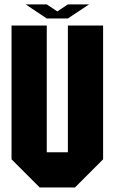

<svg xmlns="http://www.w3.org/2000/svg" viewBox="-20 -832 509 852"><path d="M31.2 -718.8H187.5V-156.2H281.2V-718.8H437.5V-125L312.5 0H156.2L31.2 -125ZM187.5 -750 93.8 -812.5H187.5L234.4 -781.2L281.2 -812.5H375L281.2 -750Z"/></svg>

Font: Signwood
Style: Regular
Weight: 400
Designer: GGBotNet
Foundry: GGBotNet
Version: 0.95